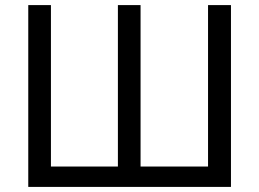

<svg xmlns="http://www.w3.org/2000/svg" viewBox="-20 -734 1019 754"><path d="M887 0V-714H797V-80H532V-714H443V-80H180V-714H91V0Z"/></svg>

Font: Noto Sans Thai
Style: Regular
Weight: 400
Designer: Monotype Design Team
Foundry: Monotype Imaging Inc.
Version: Version 1.901